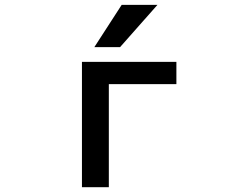

<svg xmlns="http://www.w3.org/2000/svg" viewBox="-20 -781 1040 802"><path d="M434.6 1H322.3V-522.5H716.8V-429.7H434.6ZM488.3 -760.7H637.7L481.4 -584H374Z"/></svg>

Font: Gen Shin Gothic Monospace Medium
Style: Regular
Weight: 500
Designer: [Source Han Sans]
Ryoko NISHIZUKA  (kana & ideographs); Paul D. Hunt (Latin, Greek & Cyrillic); Wenlong ZHANG  (bopomofo
Version: Version 1.002.20150607